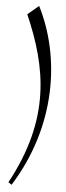

<svg xmlns="http://www.w3.org/2000/svg" viewBox="-61 -880 331 970"><g transform="rotate(5 104.5 -395.0)"><path d="M20 50 37 61C233 -252 224 -601 97 -851L41 -804C154 -544 203 -288 20 50Z"/></g></svg>

Font: Sinistre
Style: Regular
Weight: 400
Designer: Jules Durand
Foundry: Collletttivo
Version: Version 69.420;Glyphs 3.2 (3217)